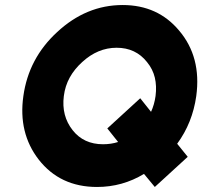

<svg xmlns="http://www.w3.org/2000/svg" viewBox="-20 -732 805 764"><path d="M444 -542Q520 -542 565 -485Q588 -457 596 -423.5Q604 -390 599 -350Q594 -315 581 -287L538 -341L407 -221L450 -167Q422 -158 390 -158Q313 -158 269 -214Q224 -271 234 -350Q239 -390 257.5 -423.5Q276 -457 307 -485Q369 -542 444 -542ZM468 -712Q323 -712 207 -604Q94 -500 73 -350Q52 -203 134 -97Q219 12 366 12Q467 12 553 -40L596 12L727 -108L685 -160Q746 -243 761 -350Q782 -505 693 -610Q608 -712 468 -712Z"/></svg>

Font: Unageo
Style: Black-Italic
Weight: 900
Designer: Richard Sepsi
Foundry: Richard Sepsi
Version: Version 2.000